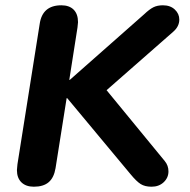

<svg xmlns="http://www.w3.org/2000/svg" viewBox="-20 -698 719 726"><path d="M44 -55Q44 -61 46 -77L130 -607Q140 -678 212 -678Q242 -678 258.5 -661.5Q275 -645 275 -614Q274 -604 273 -594L242 -396H244L525 -644Q545 -663 560 -670.5Q575 -678 596 -678Q624 -678 641 -662Q658 -646 658 -624Q658 -598 635 -578L383 -357L603 -89Q617 -72 617 -50Q617 -26 599 -9Q581 8 553 8Q528 8 512 -2Q496 -12 473 -40L234 -327H232L190 -62Q184 -26 164 -9Q144 8 108 8Q78 8 61 -8.5Q44 -25 44 -55Z"/></svg>

Font: SN Pro Bold
Style: Bold Italic
Weight: 700
Italic angle: -9°
Designer: Tobias Whetton
Foundry: Supernotes
Version: Version 1.003